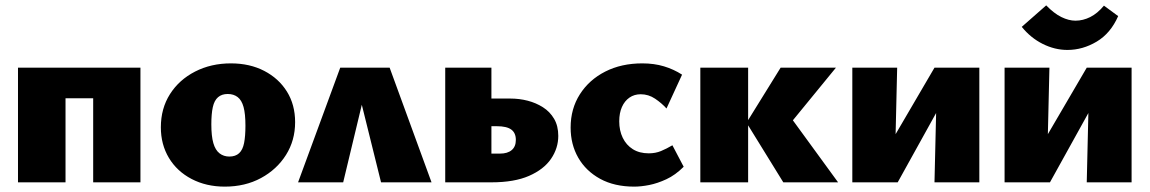

<svg xmlns="http://www.w3.org/2000/svg" viewBox="-20 -679 4281 715"><path d="M327 0V-427H503V0ZM47 0V-427H224V0ZM135 -313V-427H410V-313Z M817 16Q748 16 693.5 -12.5Q639 -41 609 -91Q579 -141 579 -205Q579 -275 613 -328.5Q647 -382 706.5 -412.5Q766 -443 840 -443Q910 -443 964 -415Q1018 -387 1048.5 -338Q1079 -289 1079 -224Q1079 -156 1045 -102Q1011 -48 952 -16Q893 16 817 16ZM834 -96Q857 -96 870.5 -108.5Q884 -121 889 -146.5Q894 -172 894 -211Q894 -255 887 -280.5Q880 -306 865 -317.5Q850 -329 828 -329Q806 -329 792 -317Q778 -305 772.5 -280Q767 -255 767 -216Q767 -172 774.5 -146Q782 -120 797.5 -108Q813 -96 834 -96Z M1090 0 1247 -427H1431L1587 0H1399L1305 -379H1349L1258 0Z M1638 0V-427H1810V-107H1842Q1870 -107 1885.5 -120Q1901 -133 1901 -158Q1901 -184 1884 -196.5Q1867 -209 1830 -209H1772V-312H1880Q1914 -312 1945 -304Q1976 -296 2002 -279.5Q2028 -263 2043.5 -236.5Q2059 -210 2059 -173Q2059 -127 2032 -87.5Q2005 -48 1950 -24Q1895 0 1810 0Z M2342 16Q2268 16 2215 -13Q2162 -42 2133.5 -91.5Q2105 -141 2105 -204Q2105 -274 2139.5 -328Q2174 -382 2234 -412.5Q2294 -443 2372 -443Q2416 -443 2452.5 -432Q2489 -421 2520 -401L2462 -275Q2444 -295 2419.5 -311.5Q2395 -328 2366 -328Q2342 -328 2324 -315.5Q2306 -303 2296 -280.5Q2286 -258 2286 -227Q2286 -193 2299 -166Q2312 -139 2336.5 -123.5Q2361 -108 2396 -108Q2421 -108 2441.5 -116.5Q2462 -125 2484 -138L2526 -58Q2495 -27 2461.5 -11.5Q2428 4 2397.5 10Q2367 16 2342 16Z M2897 0 2760 -222 2887 -427H3093L2886 -174V-295L3101 0ZM2588 0V-427H2766V0Z M3460 0 3470 -427H3627V0ZM3154 0V-427H3321L3311 0ZM3260 0V-85L3460 -427H3512V-341L3323 0Z M4027 0 4037 -427H4194V0ZM3721 0V-427H3888L3878 0ZM3827 0V-85L4027 -427H4079V-341L3890 0ZM3955 -493Q3908 -493 3863 -515.5Q3818 -538 3785 -579L3876 -659Q3905 -629 3932.5 -615.5Q3960 -602 3985 -602Q4013 -602 4040 -615.5Q4067 -629 4091 -658L4144 -619Q4116 -555 4064 -524Q4012 -493 3955 -493Z"/></svg>

Font: Ysabeau Infant Black
Style: Regular
Weight: 900
Designer: Christian Thalmann (Catharsis Fonts)
Version: Version 2.001;gftools[0.9.30]; featfreeze: ss01,ss02,lnum